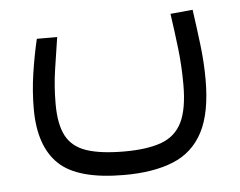

<svg xmlns="http://www.w3.org/2000/svg" viewBox="-40 -318 665 532"><g transform="rotate(-5 293.0 -52.5)"><path d="M285.6 167Q156.2 167 103.8 116.7Q51.3 66.4 51.3 -37.1Q51.3 -85.9 58.6 -135Q65.9 -184.1 76.7 -230H133.3Q126.5 -186 119.6 -140.1Q112.8 -94.2 112.8 -45.4Q112.8 11.2 129.9 43.5Q147 75.7 186.3 88.9Q225.6 102.1 291.5 102.1Q355.5 102.1 394.8 87.6Q434.1 73.2 452.1 36.4Q470.2 -0.5 470.2 -67.9Q470.2 -119.6 464.6 -167.7Q459 -215.8 451.7 -266.6L513.7 -272.5Q520.5 -225.1 526.6 -174.8Q532.7 -124.5 532.7 -76.7Q532.7 15.6 504.9 68.8Q477.1 122.1 422.1 144.5Q367.2 167 285.6 167Z"/></g></svg>

Font: CaskaydiaCove NFP Light
Style: Regular
Weight: 300
Designer: Aaron Bell
Foundry: Saja Typeworks
Version: Version 2111.001; VTT 6.35;Nerd Fonts 3.1.1